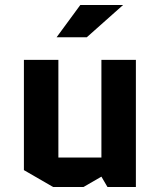

<svg xmlns="http://www.w3.org/2000/svg" viewBox="-20 -738 635 763"><path d="M75 -62V-500H212V-112H383V-500H520V5H407L383 -36L312 5H191ZM205 -590 299 -718H469L325 -590Z"/></svg>

Font: Quantico
Style: Bold
Weight: 700
Designer: Matt Desmond
Foundry: MADtype
Version: Version 2.002